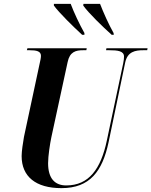

<svg xmlns="http://www.w3.org/2000/svg" viewBox="-20 -964 784 994"><path d="M405 -784H417V-793C391 -839 362 -901 346 -944H259V-935C287 -897 360 -825 405 -784ZM558 -784H569L568 -793C542 -839 515 -900 498 -944H412L411 -935C439 -896 512 -825 558 -784ZM298 10C446 10 510 -78 542 -227L628 -640C640 -697 680 -704 723 -704H742L744 -714H531L529 -704H545C590 -704 622 -700 622 -671C622 -664 621 -650 618 -637L533 -236C502 -89 440 -4 323 -4C264 -4 229 -40 229 -119C229 -157 239 -221 246 -254L330 -642C341 -696 372 -704 411 -704H427L429 -714H122L119 -704H133C169 -704 192 -699 192 -675C192 -665 189 -651 184 -629L104 -255C99 -226 92 -181 92 -156C92 -50 165 10 298 10Z"/></svg>

Font: Noto Serif Display Condensed
Style: Bold Italic
Weight: 700
Width: 3
Italic angle: -12°
Designer: Monotype Design Team
Foundry: Monotype Imaging Inc.
Version: Version 2.009